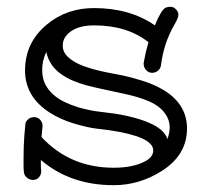

<svg xmlns="http://www.w3.org/2000/svg" viewBox="-20 -520 612 569"><path d="M476.1 -107.9Q482.9 -126 482.9 -142.6Q482.9 -159.2 474.9 -174.3Q466.8 -189.5 453.6 -200.4Q440.4 -211.4 423.3 -219Q406.2 -226.6 388.2 -231.9Q370.1 -237.3 352.5 -241Q335 -244.6 318.1 -248.5Q301.3 -252.4 280 -256.8Q258.8 -261.2 237.5 -266.8Q216.3 -272.5 196.5 -280.8Q176.8 -289.1 160.6 -300.8Q125.5 -325.7 117.2 -366.2Q105 -339.8 105 -314Q105 -288.1 114 -270.5Q123 -252.9 137.9 -239.7Q152.8 -226.6 171.9 -217.5Q190.9 -208.5 211.4 -202.1Q247.6 -191.9 274.7 -189Q301.8 -186 319.6 -183.3Q337.4 -180.7 356.9 -176.3Q376.5 -171.9 396 -165.8Q415.5 -159.7 432.1 -151.4Q468.8 -132.8 476.1 -107.9ZM419.9 -395Q356.9 -444.8 258.8 -444.8Q199.7 -444.8 174.8 -412.6Q166 -400.9 166 -384.8Q166 -368.7 175.8 -357.2Q185.5 -345.7 200.7 -336.9Q215.8 -328.1 234.6 -321.8Q253.4 -315.4 271.7 -311Q290 -306.6 305.9 -303.7Q321.8 -300.8 343.5 -296.4Q365.2 -292 401.1 -281Q437 -270 466.8 -252Q534.2 -210 534.2 -139.2Q534.2 -61 460 -13.7Q393.6 28.8 316.9 28.8Q188.5 28.8 101.1 -45.9V-29.3Q101.1 -21.5 102.1 -14.2V-12.2Q102.1 -2.4 95.5 5.4Q88.9 13.2 78.4 13.2Q67.9 13.2 59.8 6.6Q51.8 0 50.8 -9.8Q49.8 -19.5 49.8 -29.3V-49.8Q49.8 -88.9 52.2 -118.9Q54.7 -148.9 55.4 -154.3Q56.2 -159.7 63.2 -166.3Q70.3 -172.9 81.3 -172.9Q92.3 -172.9 99.1 -165Q106 -157.2 106 -147.9V-145Q104.5 -131.8 103 -113.8Q188 -22.9 316.9 -22.9Q374.5 -22.9 410.2 -42Q434.1 -54.7 434.1 -74.2Q434.1 -115.2 302.7 -134.3Q289.6 -136.2 265.4 -138.9Q241.2 -141.6 200.4 -153.6Q159.7 -165.5 127 -186.5Q54.2 -233.4 54.2 -311Q54.2 -393.6 118.2 -446.8Q176.8 -496.1 258.8 -496.1Q364.7 -496.1 439 -444.8Q457.5 -490.7 470.7 -497.1Q477.1 -500 485.6 -500Q494.1 -500 501.5 -492.4Q508.8 -484.9 508.8 -476.1Q508.8 -467.3 497.6 -448.2Q465.3 -393.1 457 -326.2Q455.6 -316.9 448.2 -310.5Q440.9 -304.2 430.7 -304.2Q420.4 -304.2 413.1 -312.3Q405.8 -320.3 405.8 -330.1V-334Q411.1 -364.3 419.9 -395Z"/></svg>

Font: Ribeye Marrow
Style: Regular
Weight: 400
Designer: Astigmatic (AOETI)
Foundry: Astigmatic (AOETI)
Version: Version 1.000